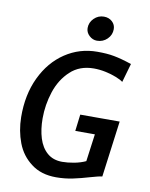

<svg xmlns="http://www.w3.org/2000/svg" viewBox="-102 -1038 874 1120"><g transform="rotate(10 334.5 -478.0)"><path d="M308.5 8Q219.5 8 161 -37Q102 -81 75.2 -151.5Q48.5 -222 47.5 -302.5Q46 -435 95 -538Q144 -641 229.5 -698Q315 -755 419.5 -755Q449.5 -755 473.2 -753.2Q497 -751.5 519.5 -747.2Q542 -743 567 -736.2Q592 -729.5 624.5 -718.5L592.5 -607Q578.5 -618 550 -629.2Q521.5 -640.5 486.5 -648Q451.5 -655.5 416.5 -655.5Q332.5 -655.5 277.5 -604Q222.5 -552.5 197.2 -475Q172 -397.5 172 -317.5Q172 -252 188.2 -199.8Q204.5 -147.5 239.5 -117.2Q274.5 -87 328.5 -87Q359.5 -87 397.5 -94Q435.5 -101 466.5 -115.5L488.5 -278H372.5L384.5 -376.5H618L574 -43.5Q560.5 -42 545.2 -38Q530 -34 504.5 -27Q454.5 -12 407 -2Q359.5 8 308.5 8ZM405 -818Q379.5 -818 359.2 -837Q339 -856 339 -882Q339 -915 363.5 -939.2Q388 -963.5 422 -963.5Q451.5 -963.5 471 -945.5Q490.5 -927.5 490.5 -901Q490.5 -867 465.8 -842.5Q441 -818 405 -818Z"/></g></svg>

Font: Merriweather Sans Medium
Style: Italic
Weight: 500
Italic angle: -7.5°
Designer: Eben Sorkin
Foundry: Eben Sorkin
Version: Version 2.001